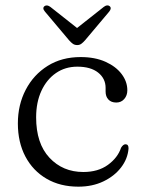

<svg xmlns="http://www.w3.org/2000/svg" viewBox="-20 -689 534 720"><path d="M457.5 -350.5Q457.5 -331 446 -317.8Q434.5 -304.5 416 -304.5Q397 -304.5 386.5 -315.8Q376 -327 376 -345.5V-359.5Q376 -394.5 348 -416.8Q320 -439 270 -439Q224.5 -439 189.8 -415Q155 -391 135.2 -348.2Q115.5 -305.5 115.5 -249Q115.5 -151 165.5 -97.5Q215.5 -44 292.5 -44Q348 -44 384.8 -70.8Q421.5 -97.5 434 -135Q442 -148 450.5 -148Q462.5 -148 462 -132Q459 -93.5 434 -61Q409 -28.5 367.8 -8.8Q326.5 11 274 11Q205.5 11 154.5 -18.8Q103.5 -48.5 75.2 -102Q47 -155.5 47 -226Q47 -296 76.5 -352.5Q106 -409 158.8 -442Q211.5 -475 282.5 -475Q336.5 -475 375.8 -457.2Q415 -439.5 436.2 -411.2Q457.5 -383 457.5 -350.5ZM299 -538Q291.5 -529.5 285 -524.8Q278.5 -520 269.5 -520Q260 -520 253.2 -524.8Q246.5 -529.5 239 -538L148.5 -645.5Q137.5 -658.5 147 -666Q156 -672.5 169 -663L269 -584L369 -663Q382 -673 391 -666Q400 -658.5 389.5 -645.5Z"/></svg>

Font: Fraunces 9pt Soft Light
Style: Regular
Weight: 300
Version: Version 1.000;[0bf87f6ff]